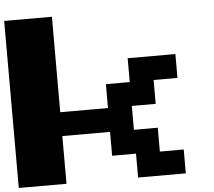

<svg xmlns="http://www.w3.org/2000/svg" viewBox="-58 -1064 1116 1002"><g transform="rotate(-5 500.0 -562.5)"><path d="M0 -125V-1000H250V-500H500V-625H625V-750H875V-625H750V-500H625V-375H750V-250H875V-125H625V-250H500V-375H250V-125Z"/></g></svg>

Font: Press Start 2P
Style: Regular
Weight: 400
Designer: CodeMan38
Foundry: CodeMan38
Version: Version 3.000